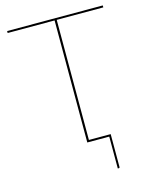

<svg xmlns="http://www.w3.org/2000/svg" viewBox="-129 -784 830 1047"><g transform="rotate(-15 286.5 -260.0)"><path d="M291.5 -689V-11H414.5V174.5Q414.5 180 409 180H403.5V0H279.5V-689H14.5V-700H554.5V-689Z"/></g></svg>

Font: Lato 2
Style: Regular
Weight: 100
Designer: Lukasz Dziedzic with Adam Twardoch and Botio Nikoltchev
Foundry: tyPoland Lukasz Dziedzic
Version: Version 2.015; 2015-08-06; http://www.latofonts.com/